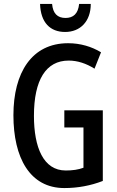

<svg xmlns="http://www.w3.org/2000/svg" viewBox="-20 -943 594 973"><path d="M440 -923H381C376 -874 352 -852 312 -852C271 -852 248 -875 244 -923H183C186 -829 234 -781 310 -781C387 -781 440 -835 440 -923ZM306 -384V-297H403V-93C377 -83 347 -79 313 -79C200 -79 152 -196 152 -356C152 -538 213 -636 328 -636C372 -636 416 -622 459 -595L492 -678C444 -707 387 -724 325 -724C141 -724 48 -575 48 -359C48 -144 131 10 306 10C374 10 439 -2 501 -26V-384Z"/></svg>

Font: Noto Sans Myanmar UI ExtraCondensed Medium
Style: Regular
Weight: 500
Width: 2
Designer: Monotype Design Team
Foundry: Monotype Imaging Inc.
Version: Version 2.103